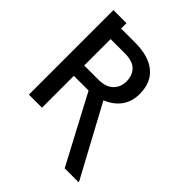

<svg xmlns="http://www.w3.org/2000/svg" viewBox="-257 -927 1249 1249"><g transform="rotate(45 367.5 -302.0)"><path d="M682.9 174.4H555.8L307.9 -293.3H172.6V0H52.2V-777.7H172.2V-728H302.2Q425.4 -728 492.4 -672.9Q559.3 -617.9 559.3 -513.1Q559.3 -441.1 522.5 -391.7Q485.8 -342.3 420.8 -317.1L682.9 168.3ZM302.2 -388.5Q371.1 -388.5 405.9 -422.8Q440.7 -457 440.7 -508.5Q440.7 -564.6 408 -598Q375.4 -631.4 302.2 -631.4H172.6V-388.5Z"/></g></svg>

Font: Linik Sans Medium
Style: Regular
Weight: 500
Designer: Rasmus Andersson (font), Cristiano Sobral (main changes)
Foundry: rsms
Version: Version 3.018;June 1, 2022;FontCreator 14.0.0.2814 64-bit; t